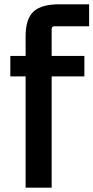

<svg xmlns="http://www.w3.org/2000/svg" viewBox="-20 -872 434 892"><path d="M233 -750Q220 -750 220 -737V-612H372V-517H220V0H99V-517H28V-612H99V-703Q99 -786 137 -819.5Q175 -853 260 -852H394V-750Z"/></svg>

Font: Kdam Thmor Pro
Style: Regular
Weight: 400
Designer: Sovichet Tep, Longdey Hak
Foundry: Anagata Design
Version: Version 1.003; ttfautohint (v1.8.4.7-5d5b)